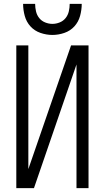

<svg xmlns="http://www.w3.org/2000/svg" viewBox="-20 -969 540 989"><path d="M64 0H155L374 -637V0H436V-735H346L126 -98V-735H64ZM250 -789Q281 -789 311.5 -799.5Q342 -810 363 -833Q384 -856 392.5 -887Q401 -918 401 -949H339Q339 -930 334.5 -910.5Q330 -891 318 -876Q306 -861 287.5 -853.5Q269 -846 250 -846Q231 -846 212.5 -853.5Q194 -861 182 -876Q170 -891 165.5 -910.5Q161 -930 161 -949H99Q99 -918 107.5 -887Q116 -856 137 -833Q158 -810 188.5 -799.5Q219 -789 250 -789Z"/></svg>

Font: Iosevka SS09 Light
Style: Regular
Weight: 300
Monospace: yes
Designer: Belleve Invis
Foundry: Belleve Invis
Version: Version 5.2.1; ttfautohint (v1.8.3)